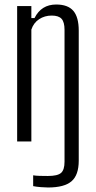

<svg xmlns="http://www.w3.org/2000/svg" viewBox="-20 -627 427 851"><path d="M193 204Q181 204 161.5 202.5Q142 201 127 198V150Q138 152 155.5 152.5Q173 153 192 153Q235 153 250.5 139.5Q266 126 266 90V-495Q266 -529 253 -543.5Q240 -558 209 -558Q178 -558 153.5 -542Q129 -526 119 -496V0H56V-600H119V-547H133Q163 -607 229 -607Q281 -607 305 -579Q329 -551 329 -491V85Q329 149 297 176.5Q265 204 193 204Z"/></svg>

Font: Big Shoulders Text Light
Style: Regular
Weight: 300
Designer: Patric King
Foundry: XO Type Co
Version: Version 1.000; ttfautohint (v1.8.2)